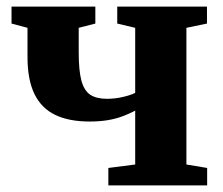

<svg xmlns="http://www.w3.org/2000/svg" viewBox="-20 -563 678 583"><path d="M309 0V-53L390.5 -63.5V-227Q372.5 -217.5 351.8 -209.8Q331 -202 306.5 -198Q282 -194 252 -194Q189.5 -194 147.5 -214.2Q105.5 -234.5 84.5 -277.8Q63.5 -321 63.5 -390V-478.5L15 -491.5V-543H269.5V-491.5L219 -478.5V-403.5Q219 -349 227.2 -318.2Q235.5 -287.5 254.2 -275.2Q273 -263 304.5 -263Q330.5 -263 354.2 -268.8Q378 -274.5 390.5 -281V-478.5L336 -491.5V-543H608.5V-491.5L546 -478.5V-63.5L609 -53V0Z"/></svg>

Font: Merriweather 48pt ExtraBold
Style: Regular
Weight: 800
Version: Version 2.100